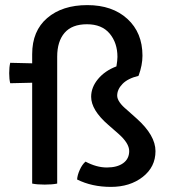

<svg xmlns="http://www.w3.org/2000/svg" viewBox="-20 -719 663 752"><path d="M106 0V-395L20 -393Q16 -409 16 -432.5Q16 -456 20 -473L106 -471V-507Q106 -598 165 -648.5Q224 -699 322 -699Q420 -699 479 -645Q538 -591 538 -501Q538 -464 523 -423H521L523 -422Q481 -412 460 -390.5Q439 -369 439 -344.5Q439 -320 478 -288L515 -255Q589 -189 589 -127Q589 -65 539 -26Q489 13 414.5 13Q340 13 282 -16Q283 -33 292.5 -54Q302 -75 315 -86Q358 -63 398.5 -63Q439 -63 462.5 -80Q486 -97 486 -127.5Q486 -158 444 -195L404 -230Q337 -288 337 -340Q337 -377 364 -409.5Q391 -442 436 -459Q440 -483 440 -496Q440 -551 409.5 -587.5Q379 -624 320.5 -624Q262 -624 233 -590.5Q204 -557 204 -497V0Q185 4 155 4Q125 4 106 0Z"/></svg>

Font: Signika Negative
Style: Regular
Weight: 400
Designer: Anna Giedrys
Foundry: Anna Giedrys
Version: Version 1.001